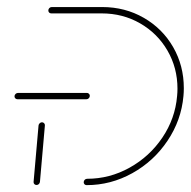

<svg xmlns="http://www.w3.org/2000/svg" viewBox="-20 -539 555 559"><path d="M102.2 -183Q105.9 -183 108.5 -180.2Q111.1 -177.4 110.7 -173.7L96.3 -9.6Q95.9 -5.9 93.1 -3.1Q90.4 -0.4 86.3 -0.4Q82.6 -0.4 80 -3Q77.4 -5.6 77.8 -9.6L92.2 -173.7Q92.6 -177.4 95.6 -180.2Q98.5 -183 102.2 -183ZM241.5 -260Q241.5 -255.9 238.5 -253Q235.6 -250 231.5 -250H31.1Q27.4 -250 24.8 -252.4Q22.2 -254.8 22.2 -258.5Q22.2 -262.6 25.4 -265.6Q28.5 -268.5 32.6 -268.5H233Q236.3 -268.5 238.9 -266.1Q241.5 -263.7 241.5 -260ZM223.7 -8.5Q223.7 -12.6 226.7 -15.6Q229.6 -18.5 233.7 -18.5Q299.3 -18.5 357.4 -50.9Q415.6 -83.3 452.8 -138.5Q490 -193.7 495.6 -259.3Q496.7 -270.4 496.7 -280.7Q496.7 -341.5 467.6 -391.7Q438.5 -441.9 388.1 -470.9Q337.8 -500 275.9 -500H129.3Q125.6 -500 123.1 -502.4Q120.7 -504.8 120.7 -508.5Q120.7 -512.6 123.7 -515.6Q126.7 -518.5 130.7 -518.5H277.4Q344.1 -518.5 398.5 -487.2Q453 -455.9 484.1 -401.9Q515.2 -347.8 515.2 -282.2Q515.2 -271.1 514.1 -259.3Q507.8 -188.9 467.8 -129.3Q427.8 -69.6 365.2 -34.8Q302.6 0 232.2 0Q228.5 0 226.1 -2.4Q223.7 -4.8 223.7 -8.5Z"/></svg>

Font: 26F Galaxy Sans Hairline
Style: Italic
Weight: 50
Italic angle: -5°
Designer: C₂₉H₂₅N₃O₅
Version: Version 1.200